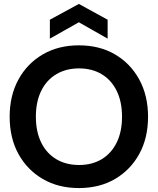

<svg xmlns="http://www.w3.org/2000/svg" viewBox="-20 -942 800 974"><path d="M380 12Q276 12 197 -34Q118 -80 73.5 -161Q29 -242 29 -350Q29 -457 73.5 -538.5Q118 -620 197 -666Q276 -712 380 -712Q485 -712 563.5 -666Q642 -620 686.5 -538.5Q731 -457 731 -350Q731 -242 686.5 -161Q642 -80 563.5 -34Q485 12 380 12ZM381 -105Q447 -105 496 -134.5Q545 -164 572 -219Q599 -274 599 -350Q599 -426 572 -481Q545 -536 496 -565.5Q447 -595 381 -595Q315 -595 265.5 -565.5Q216 -536 189 -481Q162 -426 162 -350Q162 -274 189 -219Q216 -164 265.5 -134.5Q315 -105 381 -105ZM233 -746V-842L380 -922L526 -842V-746L380 -829Z"/></svg>

Font: Host Grotesk Light
Style: Bold
Weight: 700
Version: Version 1.003